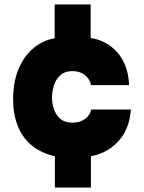

<svg xmlns="http://www.w3.org/2000/svg" viewBox="-20 -704 648 864"><path d="M227 140V-1Q165 -15 123 -49.5Q81 -84 60 -137Q39 -190 39 -258Q39 -333 62.5 -391Q86 -449 128.5 -485.5Q171 -522 226 -532V-684H388V-533Q461 -522 509 -467Q557 -412 561 -321H390Q384 -349 361.5 -366.5Q339 -384 306 -384Q271 -384 250.5 -364.5Q230 -345 222 -317.5Q214 -290 214 -264Q214 -238 223 -212Q232 -186 252 -169Q272 -152 306 -152Q340 -152 363 -169Q386 -186 390 -211H569Q563 -125 514 -70Q465 -15 389 -1V140Z"/></svg>

Font: Onest Black
Style: Regular
Weight: 900
Designer: Dmitri Voloshin, Andrey Kudryavtsev
Foundry: Dmitri Voloshin, Andrey Kudryavtsev
Version: Version 1.000;gftools[0.9.33]